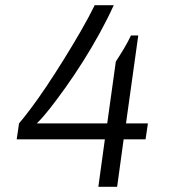

<svg xmlns="http://www.w3.org/2000/svg" viewBox="-20 -716 655 736"><path d="M357 0 382 -182H44L53 -243Q71 -264 98.5 -300.5Q126 -337 158.5 -385.5Q191 -434 224.5 -488Q258 -542 289 -595.5Q320 -649 343 -696H416Q393 -645 362.5 -589.5Q332 -534 298.5 -481Q265 -428 231.5 -381Q198 -334 170 -298.5Q142 -263 121 -243H391L424 -480Q431 -491 439 -503.5Q447 -516 455 -529.5Q463 -543 470 -556Q477 -569 482 -580H510L463 -243H547L538 -182H454L429 0Z"/></svg>

Font: Chivo ExtraLight
Style: Italic
Weight: 250
Italic angle: -8.05°
Designer: Hector Gatti
Foundry: Omnibus-Type
Version: Version 2.002